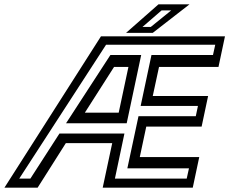

<svg xmlns="http://www.w3.org/2000/svg" viewBox="-80 -868 1066 888"><path d="M-59.5 0 387 -700H960.5L930.5 -558.5H655.5L626.5 -424H882.5L852.5 -282.5H596.5L566.5 -141.5H841.5L811.5 0H395L439 -206H224.5L94 0ZM9 -42H60.5L195 -250.5H495.5L451.5 -42H783.5L794 -89.5H509L560.5 -330.5H825.5L835.5 -378H570.5L620.5 -613.5H905L915.5 -661H410.5ZM225.5 -298 430.5 -613.5H573L506 -298ZM312.5 -347H469L514 -558.5H447.5ZM503 -716 653 -848H796.5L626.5 -716ZM579 -743.5H617.5L712 -820H667.5Z"/></svg>

Font: Tourney Medium
Style: Italic
Weight: 500
Italic angle: -12°
Version: Version 1.015